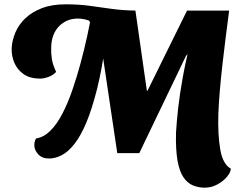

<svg xmlns="http://www.w3.org/2000/svg" viewBox="-20 -709 1110 889"><path d="M523 0 456 -450 454 -461 413 -660H607L660 -289H663L846 -660H1041L841 -450L625 0ZM207 25Q175 25 156.5 5Q138 -15 139 -39Q139 -54 147 -68Q182 -73 212.5 -103Q243 -133 268.5 -182Q294 -231 315 -292Q336 -353 353.5 -418Q371 -483 384.5 -545.5Q398 -608 408 -660L470 -520Q453 -391 429.5 -297.5Q406 -204 380 -142Q354 -80 325 -43Q296 -6 266 9.5Q236 25 207 25ZM166 -345Q120 -345 90.5 -365Q61 -385 47 -417Q33 -449 34 -486Q36 -522 51 -558Q66 -594 96.5 -623.5Q127 -653 173.5 -671Q220 -689 284 -689Q346 -689 396 -682Q446 -675 496.5 -668Q547 -661 607 -660L522 -556L397 -605L392 -614Q365 -623 340 -623Q289 -623 254 -588Q219 -553 217 -491Q216 -462 220 -436Q224 -410 240 -376Q225 -360 203.5 -352.5Q182 -345 166 -345ZM928 160Q899 160 873.5 149.5Q848 139 829.5 112Q811 85 802 35Q793 -15 795 -96Q798 -146 805 -209Q812 -272 826 -349.5Q840 -427 863 -520L859 -551L845 -660H1041Q1033 -599 1025 -536Q1017 -473 1010 -411Q1003 -349 998 -291Q993 -233 991 -181Q988 -84 1000 -16Q1012 52 1049 72Q1048 89 1031 109.5Q1014 130 986.5 145Q959 160 928 160Z"/></svg>

Font: Sansita Swashed Light ExtraBold
Style: Regular
Weight: 800
Version: Version 1.003